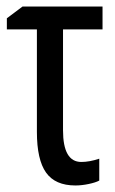

<svg xmlns="http://www.w3.org/2000/svg" viewBox="-20 -557 351 588"><path d="M294 -467H173V-158Q173 -61 229 -61Q254 -61 284 -71V-4Q273 2 251.5 6.5Q230 11 211 11Q149 11 121 -28.5Q93 -68 93 -153V-467H1V-501L49 -537H294Z"/></svg>

Font: Noto Sans UI Cond
Style: Regular
Weight: 400
Width: 3
Designer: Monotype Design Team
Foundry: Monotype Imaging Inc.
Version: Version 1.001